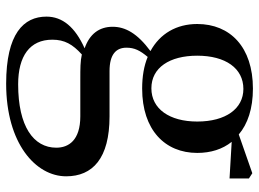

<svg xmlns="http://www.w3.org/2000/svg" viewBox="-129 -454 842 624"><g transform="rotate(90 292.0 -142.0)"><path d="M267 -213C200 -213 161 -272 161 -362C161 -454 202 -512 269 -512C333 -512 375 -455 375 -362C375 -272 334 -213 267 -213ZM268 -183C402 -183 477 -257 477 -362C477 -406 465 -444 441 -474L560 -467V-530L543 -541L417 -497C383 -526 333 -543 268 -543C133 -543 58 -469 58 -362C58 -295 89 -241 146 -210C88 -167 67 -128 67 -87C67 -43 91 -12 137 4C68 35 34 76 34 128C34 202 89 259 252 259C446 259 553 163 553 64C553 -22 495 -77 358 -77H211C157 -77 135 -98 135 -132C135 -158 144 -176 165 -201C194 -189 228 -183 268 -183ZM157 13C179 18 202 18 239 18H358C436 18 460 56 460 96C460 170 391 220 254 220C162 220 109 182 109 109C109 69 124 43 157 13Z"/></g></svg>

Font: Noto Serif CJK SC SemiBold
Style: Regular
Weight: 600
Designer: Ryoko NISHIZUKA 西塚涼子 (kana & ideographs); Frank Grießhammer (Latin, Greek & Cyrillic); Wenlong ZHANG 张文龙 (bopomofo); San
Foundry: Adobe
Version: Version 2.001;hotconv 1.1.0;makeotfexe 2.6.0